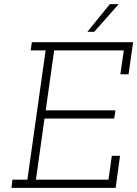

<svg xmlns="http://www.w3.org/2000/svg" viewBox="-20 -903 660 923"><path d="M39.9 -39.4 35 0H536L557 -154H517.6L501.5 -39.4H152.7L193.9 -333.1H529L535 -372.5H199.8L240.3 -660.6H575L558.6 -546H598L620 -700H133L127.5 -660.6H199.3L111.7 -39.4ZM400 -750H432.8Q466.5 -787.3 491.7 -816.5Q517 -845.7 550.6 -883H508Q481 -850 454 -816.5Q427 -783 400 -750Z"/></svg>

Font: Josefin Slab Thin
Style: Italic
Weight: 100
Italic angle: -12°
Designer: Santiago Orozco
Foundry: Typemade
Version: Version 2.000